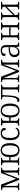

<svg xmlns="http://www.w3.org/2000/svg" viewBox="2514 -3100 596 5664"><g transform="rotate(-90 2812.0 -268.0)"><path d="M36 0V-32H46Q84 -32 101 -44.5Q118 -57 118 -107V-429Q118 -479 101 -491.5Q84 -504 47 -504H36V-536H198L369 -92L541 -536H698V-504H686Q650 -504 633 -491.5Q616 -479 616 -429V-107Q616 -57 632.5 -44.5Q649 -32 687 -32H698V0H477V-32H487Q523 -32 538.5 -44Q554 -56 554 -106V-452H551L376 0H338L163 -452H160V-106Q160 -56 175.5 -44Q191 -32 228 -32H238V0Z M1215 10Q1124 10 1067 -52.5Q1010 -115 1008 -255H913V-105Q913 -56 927.5 -44Q942 -32 977 -32H988V0H769V-32H780Q817 -32 834 -44Q851 -56 851 -106V-430Q851 -480 834 -492Q817 -504 780 -504H769V-536H988V-504H977Q942 -504 927.5 -492Q913 -480 913 -431V-294H1008Q1014 -427 1071.5 -486.5Q1129 -546 1215 -546Q1277 -546 1323.5 -517.5Q1370 -489 1396 -428Q1422 -367 1422 -269Q1422 -171 1395 -109.5Q1368 -48 1321.5 -19Q1275 10 1215 10ZM1215 -28Q1283 -28 1319 -86.5Q1355 -145 1355 -269Q1355 -393 1318.5 -450.5Q1282 -508 1215 -508Q1147 -508 1110.5 -450.5Q1074 -393 1074 -269Q1074 -145 1111 -86.5Q1148 -28 1215 -28Z M1718 10Q1622 10 1565.5 -56Q1509 -122 1509 -267Q1509 -373 1537 -434Q1565 -495 1611 -520.5Q1657 -546 1713 -546Q1757 -546 1793 -533Q1829 -520 1850 -496Q1871 -472 1871 -442Q1871 -415 1855.5 -404Q1840 -393 1809 -393Q1809 -423 1800 -449.5Q1791 -476 1770 -492Q1749 -508 1713 -508Q1673 -508 1642 -486.5Q1611 -465 1593 -412Q1575 -359 1575 -267Q1575 -34 1729 -34Q1774 -34 1807.5 -54.5Q1841 -75 1855 -109Q1872 -100 1872 -81Q1872 -62 1854.5 -40.5Q1837 -19 1803 -4.5Q1769 10 1718 10Z M2383 10Q2292 10 2235 -52.5Q2178 -115 2176 -255H2081V-105Q2081 -56 2095.5 -44Q2110 -32 2145 -32H2156V0H1937V-32H1948Q1985 -32 2002 -44Q2019 -56 2019 -106V-430Q2019 -480 2002 -492Q1985 -504 1948 -504H1937V-536H2156V-504H2145Q2110 -504 2095.5 -492Q2081 -480 2081 -431V-294H2176Q2182 -427 2239.5 -486.5Q2297 -546 2383 -546Q2445 -546 2491.5 -517.5Q2538 -489 2564 -428Q2590 -367 2590 -269Q2590 -171 2563 -109.5Q2536 -48 2489.5 -19Q2443 10 2383 10ZM2383 -28Q2451 -28 2487 -86.5Q2523 -145 2523 -269Q2523 -393 2486.5 -450.5Q2450 -508 2383 -508Q2315 -508 2278.5 -450.5Q2242 -393 2242 -269Q2242 -145 2279 -86.5Q2316 -28 2383 -28Z M2689 10Q2663 10 2651 -3.5Q2639 -17 2639 -39Q2639 -44 2639.5 -49Q2640 -54 2641 -58Q2656 -55 2669 -55Q2704 -55 2728 -78.5Q2752 -102 2766.5 -156.5Q2781 -211 2787 -305Q2790 -344 2792 -384Q2794 -424 2794 -446Q2794 -478 2780.5 -491Q2767 -504 2736 -504H2710V-536H3148V-504H3137Q3100 -504 3083.5 -491.5Q3067 -479 3067 -429V-107Q3067 -57 3083.5 -44.5Q3100 -32 3137 -32H3148V0H2927V-32H2939Q2974 -32 2989 -44Q3004 -56 3004 -106V-497H2839L2828 -301Q2820 -140 2783.5 -65Q2747 10 2689 10Z M3220 0V-32H3230Q3268 -32 3285 -44.5Q3302 -57 3302 -107V-429Q3302 -479 3285 -491.5Q3268 -504 3231 -504H3220V-536H3382L3553 -92L3725 -536H3882V-504H3870Q3834 -504 3817 -491.5Q3800 -479 3800 -429V-107Q3800 -57 3816.5 -44.5Q3833 -32 3871 -32H3882V0H3661V-32H3671Q3707 -32 3722.5 -44Q3738 -56 3738 -106V-452H3735L3560 0H3522L3347 -452H3344V-106Q3344 -56 3359.5 -44Q3375 -32 3412 -32H3422V0Z M4104 10Q4044 10 4001.5 -26Q3959 -62 3959 -143Q3959 -224 4015.5 -264Q4072 -304 4179 -308L4253 -310V-386Q4253 -438 4231.5 -473Q4210 -508 4151 -508Q4097 -508 4075 -478Q4053 -448 4053 -398Q3993 -398 3993 -447Q3993 -491 4038 -518.5Q4083 -546 4154 -546Q4233 -546 4274 -508Q4315 -470 4315 -388V-107Q4315 -59 4327 -45.5Q4339 -32 4375 -32H4385V0H4266L4258 -89H4254Q4235 -50 4201 -20Q4167 10 4104 10ZM4119 -34Q4161 -34 4191 -56Q4221 -78 4237 -113Q4253 -148 4253 -187V-274L4188 -271Q4098 -268 4061.5 -235Q4025 -202 4025 -143Q4025 -91 4049.5 -62.5Q4074 -34 4119 -34Z M4460 0V-32H4471Q4508 -32 4525 -44Q4542 -56 4542 -106V-430Q4542 -480 4525 -492Q4508 -504 4471 -504H4460V-536H4679V-504H4668Q4633 -504 4618.5 -492Q4604 -480 4604 -431V-294H4840V-431Q4840 -480 4825.5 -492Q4811 -504 4776 -504H4765V-536H4984V-504H4973Q4936 -504 4919 -492Q4902 -480 4902 -430V-106Q4902 -56 4919 -44Q4936 -32 4973 -32H4984V0H4765V-32H4776Q4811 -32 4825.5 -44Q4840 -56 4840 -105V-255H4604V-105Q4604 -56 4618.5 -44Q4633 -32 4668 -32H4679V0Z M5056 0V-32H5067Q5104 -32 5121 -44Q5138 -56 5138 -106V-430Q5138 -480 5121 -492Q5104 -504 5067 -504H5056V-536H5275V-504H5264Q5229 -504 5214.5 -492Q5200 -480 5200 -431V-175L5444 -417V-431Q5444 -480 5429.5 -492Q5415 -504 5380 -504H5369V-536H5588V-504H5577Q5540 -504 5523 -492Q5506 -480 5506 -430V-106Q5506 -56 5523 -44Q5540 -32 5577 -32H5588V0H5369V-32H5380Q5415 -32 5429.5 -44Q5444 -56 5444 -105V-365L5200 -123V-105Q5200 -56 5214.5 -44Q5229 -32 5264 -32H5275V0Z"/></g></svg>

Font: Noto Serif SemiCondensed Light
Style: Regular
Weight: 300
Width: 4
Designer: Monotype Design Team
Foundry: Monotype Imaging Inc.
Version: Version 2.013